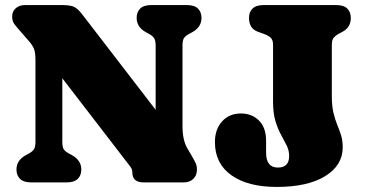

<svg xmlns="http://www.w3.org/2000/svg" viewBox="-20 -720 1445 758"><path d="M301 -51Q301 -27.5 287 -13.8Q273 0 243.5 0H102.5Q73 0 59 -13.8Q45 -27.5 45 -51Q45 -87.5 83 -108L94 -114Q108 -121.5 114 -130.8Q120 -140 120 -161V-483Q120 -513.5 113.8 -528Q107.5 -542.5 94 -558L59 -598Q45 -614 36.5 -625.2Q28 -636.5 28 -654.5Q28 -675 42.2 -687.5Q56.5 -700 79 -700H226Q250 -700 266.8 -695.2Q283.5 -690.5 304 -664L594.5 -286.5V-539Q594.5 -560 588.5 -569.2Q582.5 -578.5 568.5 -586L557.5 -592Q519.5 -612.5 519.5 -649Q519.5 -672.5 533.5 -686.2Q547.5 -700 577 -700H718Q747.5 -700 761.5 -686.2Q775.5 -672.5 775.5 -649Q775.5 -612.5 737.5 -592L726.5 -586Q711.5 -578 706 -569.2Q700.5 -560.5 700.5 -539V-222Q700.5 -167 719.5 -134.5L736.5 -105.5Q748.5 -85 753 -74.8Q757.5 -64.5 757.5 -50.5Q757.5 -27.5 743.2 -13.8Q729 0 706.5 0H546Q502.5 0 502.5 -39.5Q502.5 -52 494.2 -62.5Q486 -73 466.5 -98.5L226 -411V-161Q226 -139.5 231.5 -131Q237 -122.5 252 -114L263 -108Q301 -87.5 301 -51ZM1333 -138Q1333 -67.5 1264 -24.8Q1195 18 1072.5 18Q958.5 18 893.5 -28.2Q828.5 -74.5 828.5 -159Q828.5 -209.5 856.8 -240.8Q885 -272 931 -272Q974.5 -272 1002.5 -244Q1030.5 -216 1030.5 -164V-117Q1030.5 -58.5 1077 -58.5Q1121.5 -58.5 1121.5 -104Q1121.5 -126 1112 -145.2Q1102.5 -164.5 1089.8 -187.5Q1077 -210.5 1067.5 -241.8Q1058 -273 1058 -318V-543Q1058 -562.5 1048.5 -571.2Q1039 -580 1022 -586L998.5 -594.5Q979.5 -601.5 971.2 -615.8Q963 -630 963 -649Q963 -672.5 977 -686.2Q991 -700 1020.5 -700H1307.5Q1337 -700 1351 -686.2Q1365 -672.5 1365 -649Q1365 -612 1332 -594.5L1316 -586Q1305 -580 1297.5 -571.2Q1290 -562.5 1290 -543V-341Q1290 -301.5 1296.5 -274.5Q1303 -247.5 1311.5 -227Q1320 -206.5 1326.5 -186Q1333 -165.5 1333 -138Z"/></svg>

Font: Fraunces 9pt S100 Black
Style: Regular
Weight: 900
Version: Version 1.000; ttfautohint (v1.8.3)